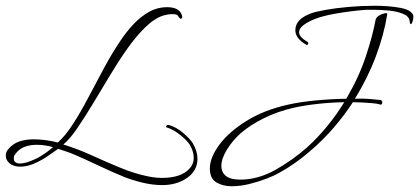

<svg xmlns="http://www.w3.org/2000/svg" viewBox="-55 -579 1456 667"><path d="M509 64Q475 64 440 55.5Q405 47 377 36Q331 17 282.5 -6Q234 -29 203 -42Q192 -47 175.5 -52.5Q159 -58 147 -62Q135 -54 115.5 -40Q96 -26 73 -15Q57 -7 42.5 -3.5Q28 0 16 0Q-8 0 -21.5 -11.5Q-35 -23 -35 -38Q-35 -51 -26 -61Q-9 -81 13.5 -88Q36 -95 61 -95Q102 -95 146 -84Q172 -107 198.5 -148Q225 -189 251.5 -239.5Q278 -290 306 -342Q334 -394 363 -437Q383 -467 407.5 -493.5Q432 -520 461.5 -537Q491 -554 526 -554Q564 -554 575 -531Q578 -524 578 -520Q578 -514 573 -514Q569 -514 564 -523Q561 -530 544 -530Q530 -530 512 -525Q481 -515 448.5 -483Q416 -451 386 -408Q357 -367 327 -317Q297 -267 268 -219Q239 -171 213 -133Q187 -95 165 -77Q214 -62 264.5 -39Q315 -16 363.5 4Q412 24 456 33Q483 39 508 39Q573 39 602 8Q618 -8 618 -31Q618 -52 605 -75Q596 -90 572 -109.5Q548 -129 525 -136Q522 -136 522 -139Q522 -141 524.5 -143.5Q527 -146 531 -145Q557 -138 581.5 -117Q606 -96 615 -81Q631 -53 631 -28Q631 14 595 39Q559 64 509 64ZM13 -11Q30 -11 50 -19Q70 -27 77 -31Q91 -39 104 -48Q117 -57 129 -68Q114 -72 100 -74Q86 -76 72 -76Q49 -76 29.5 -68.5Q10 -61 -3 -42Q-7 -38 -7 -28Q-7 -19 -1 -15Q5 -11 13 -11ZM1010 -423Q971 -445 971 -474Q971 -512 1024 -532Q1039 -538 1075 -544.5Q1111 -551 1156.5 -555Q1202 -559 1246 -559Q1298 -559 1337 -551.5Q1376 -544 1381 -524V-520Q1381 -512 1378 -503.5Q1375 -495 1372 -495Q1369 -495 1368 -506Q1366 -523 1344 -531.5Q1322 -540 1294 -542.5Q1266 -545 1243 -545Q1220 -545 1217 -545Q1165 -541 1115.5 -532.5Q1066 -524 1039 -513Q1014 -503 999 -491.5Q984 -480 984 -467Q984 -450 1014 -433Q1016 -432 1016 -429Q1016 -426 1014 -424Q1012 -422 1010 -423ZM750 68Q719 68 696.5 54.5Q674 41 674 6Q674 -31 706.5 -75.5Q739 -120 800.5 -158.5Q862 -197 948 -216Q989 -225 1041 -230Q1093 -235 1148 -236Q1192 -311 1216 -383.5Q1240 -456 1250 -511Q1252 -519 1262 -525Q1272 -531 1282 -533Q1292 -535 1290 -528Q1279 -459 1251 -384Q1223 -309 1178 -236Q1207 -237 1224.5 -235.5Q1242 -234 1263 -232Q1273 -232 1273 -223Q1273 -214 1265 -216Q1257 -219 1239.5 -220.5Q1222 -222 1203 -223Q1184 -224 1171 -224Q1141 -178 1103.5 -134.5Q1066 -91 1021 -53Q969 -8 912 23Q898 31 871 41.5Q844 52 812 60Q780 68 750 68ZM780 45Q841 45 901 11.5Q961 -22 1013 -68Q1052 -104 1084 -143.5Q1116 -183 1141 -224Q1093 -223 1048 -218Q1003 -213 967 -205Q909 -192 861 -168Q813 -144 781 -116Q753 -91 733.5 -59.5Q714 -28 714 -2Q714 19 729.5 32Q745 45 780 45Z"/></svg>

Font: Waterfall
Style: Regular
Weight: 400
Designer: Robert E. Leuschke
Foundry: Robert E. Leuschke
Version: Version 1.010; ttfautohint (v1.8.3)